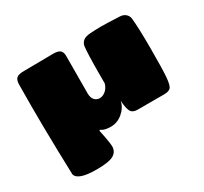

<svg xmlns="http://www.w3.org/2000/svg" viewBox="-142 -709 1149 1084"><g transform="rotate(-30 433.0 -166.5)"><path d="M372 -465 371 -221Q371 -192 384 -177Q397 -162 417.5 -162Q438 -162 456.5 -177.5Q475 -193 483 -220V-281Q483 -413 489 -461Q492 -478 506 -491Q520 -504 555.5 -506.5Q591 -509 626 -509Q661 -509 745 -505Q769 -504 783 -491Q797 -478 799 -461Q806 -396 806 -261.5Q806 -127 802 -78Q798 -29 787 -14Q776 1 742 1H569Q537 1 526 -20Q515 -41 512 -90Q503 -49 468.5 -20Q434 9 392 9Q350 9 330 -6Q328 -8 325.5 -6.5Q323 -5 325 4.5Q327 14 332 38Q342 92 342 107Q342 143 312 160.5Q282 178 201 178Q78 178 68 132Q67 125 63.5 -33Q60 -191 60 -312.5Q60 -434 61 -460Q62 -486 74.5 -497.5Q87 -509 123 -509L315 -511Q347 -511 359.5 -499.5Q372 -488 372 -465Z"/></g></svg>

Font: Chango
Style: Regular
Weight: 400
Designer: Manuel Lupez
Foundry: Fontstage
Version: Version 1.001